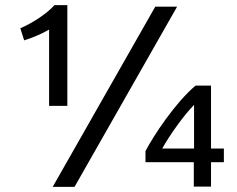

<svg xmlns="http://www.w3.org/2000/svg" viewBox="-20 -723 924 747"><path d="M801 -145H851V-92H801V3H734V-92H546V-135C577 -195 663 -325 741 -390H801ZM185 4 584 -697H669L270 4ZM611 -145H735V-315C692 -271 639 -195 611 -145ZM74 -566 59 -613C97 -629 158 -665 192 -703H242V-311H171V-608C143 -591 103 -575 74 -566Z"/></svg>

Font: Repo Regular
Style: Regular
Weight: 400
Designer: Stefan Peev
Foundry: Context Ltd
Version: Version 1.502